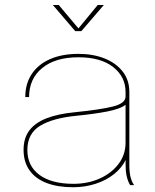

<svg xmlns="http://www.w3.org/2000/svg" viewBox="-20 -758 636 786"><path d="M279 8.5Q216 8.5 170.5 -9Q125 -26.5 100.8 -60.8Q76.5 -95 76.5 -145Q76.5 -193 100.5 -224.5Q124.5 -256 171.2 -274Q218 -292 286 -298.5Q394.5 -309.5 444.2 -322.5Q494 -335.5 494 -363Q494 -367.5 494 -372.2Q494 -377 494 -381.5Q494 -444 443 -483.8Q392 -523.5 301 -523.5Q206.5 -523.5 152.8 -479.5Q99 -435.5 99 -360.5H83.5Q83.5 -415 109.8 -454.8Q136 -494.5 185 -516Q234 -537.5 301 -537.5Q361 -537.5 408 -518.8Q455 -500 482.2 -465.2Q509.5 -430.5 509.5 -381.5Q509.5 -371.5 509.5 -361Q509.5 -350.5 509.5 -340.5V-82Q509.5 -66.5 511 -52.8Q512.5 -39 515.5 -29Q519.5 -16.5 523.2 -9.5Q527 -2.5 529 0H513.5Q511.5 -1.5 508 -8.8Q504.5 -16 501 -27.5Q496 -44.5 495 -61Q494 -77.5 494 -110L496 -106.5Q480 -72 447.8 -46Q415.5 -20 372 -5.8Q328.5 8.5 279 8.5ZM280.5 -5.5Q339.5 -5.5 387.8 -27Q436 -48.5 465 -86.5Q494 -124.5 494 -174V-336L496 -330.5Q473.5 -312 418.5 -301.5Q363.5 -291 292 -284Q195.5 -274.5 143.8 -242.8Q92 -211 92 -144Q92 -78.5 141.5 -42Q191 -5.5 280.5 -5.5ZM196.5 -737.5H220.5L306 -636H296.5L380 -737.5H405L313 -630.5H288Z"/></svg>

Font: Epilogue Thin
Style: Regular
Weight: 250
Designer: Tyler Finck
Foundry: Etcetera Type Co
Version: Version 2.111